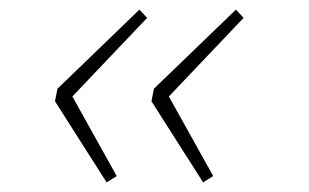

<svg xmlns="http://www.w3.org/2000/svg" viewBox="-20 -449 640 398"><path d="M201 -71 94 -239 99 -265 269 -429 285 -412 130 -249 222 -84ZM401 -71 294 -239 299 -265 469 -429 485 -412 330 -249 422 -84Z"/></svg>

Font: Source Code Pro ExtraLight ExtraLight
Style: Italic
Weight: 250
Italic angle: -11°
Monospace: yes
Version: Version 1.016;hotconv 1.0.116;makeotfexe 2.5.65601